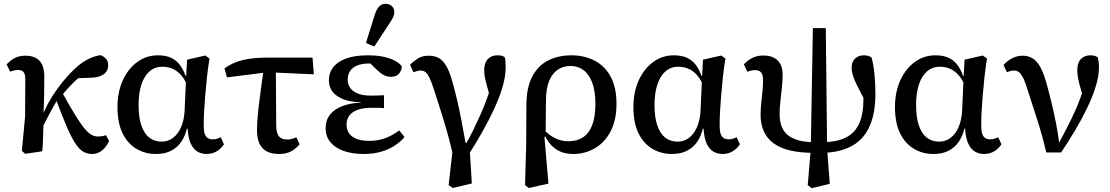

<svg xmlns="http://www.w3.org/2000/svg" viewBox="-20 -797 5838 1010"><path d="M113 12 95 -3 112 -184 113 -382Q113 -405 104.5 -417Q96 -429 75 -429Q63 -429 52 -426Q41 -423 33 -420L15 -458Q31 -477 55 -490.5Q79 -504 114 -504Q165 -504 189.5 -475.5Q214 -447 213 -389Q213 -344 212 -291Q211 -238 209 -188L210 -186Q209 -155 208 -122Q207 -89 206 -58Q205 -27 202 -1ZM192 -100 170 -176H196L232 -251Q255 -293 282.5 -331Q310 -369 338.5 -400Q367 -431 391 -451Q421 -475 449 -488.5Q477 -502 509 -507Q525 -501 537 -488.5Q549 -476 549 -454Q549 -423 525 -406Q501 -389 458 -388L365 -385L455 -435Q424 -414 395 -389Q366 -364 339.5 -335Q313 -306 288 -272L279 -268Q264 -242 249 -214.5Q234 -187 219.5 -159Q205 -131 192 -100ZM464 13Q440 13 419 1.5Q398 -10 377 -41.5Q356 -73 331 -131Q306 -189 272 -281L303 -318Q346 -240 375.5 -192Q405 -144 425.5 -120Q446 -96 462 -87.5Q478 -79 494 -79Q508 -79 519 -81Q530 -83 537 -86L554 -56Q546 -37 533 -21.5Q520 -6 503 3.5Q486 13 464 13Z M800 13Q744 13 698 -14Q652 -41 625 -95.5Q598 -150 598 -234Q598 -314 626.5 -375.5Q655 -437 703 -471.5Q751 -506 810 -506Q853 -506 881 -492.5Q909 -479 927 -454.5Q945 -430 956 -398H986L972 -328Q959 -368 939 -394Q919 -420 892.5 -433Q866 -446 833 -446Q795 -446 767 -422Q739 -398 724 -352.5Q709 -307 709 -245Q709 -179 724 -136Q739 -93 766 -72.5Q793 -52 830 -52Q864 -52 890 -71.5Q916 -91 932 -127Q948 -163 951 -212L959 -388L964 -483L1060 -505L1082 -489Q1074 -441 1068.5 -389Q1063 -337 1059 -288.5Q1055 -240 1053 -199Q1051 -158 1052 -130Q1052 -95 1063.5 -79.5Q1075 -64 1099 -64Q1112 -64 1122.5 -67.5Q1133 -71 1141 -75L1158 -38Q1145 -17 1121.5 -2Q1098 13 1066 13Q1041 13 1019.5 1Q998 -11 984 -40.5Q970 -70 967 -120H963Q954 -82 934 -52Q914 -22 881 -4.5Q848 13 800 13Z M1174 -390 1161 -437Q1185 -455 1215 -467.5Q1245 -480 1287.5 -487Q1330 -494 1390 -494H1624L1631 -406L1389 -417ZM1447 13Q1409 13 1383.5 -0.5Q1358 -14 1345 -41.5Q1332 -69 1332 -111Q1332 -136 1334 -166Q1336 -196 1340.5 -234.5Q1345 -273 1352 -325Q1359 -377 1369 -447H1431L1433 -133Q1434 -94 1448.5 -78.5Q1463 -63 1490 -63Q1505 -63 1517 -66.5Q1529 -70 1539 -75L1556 -38Q1538 -16 1512.5 -1.5Q1487 13 1447 13Z M1893 13Q1835 13 1789.5 -2.5Q1744 -18 1718.5 -48.5Q1693 -79 1693 -123Q1693 -165 1716 -194Q1739 -223 1781 -239Q1823 -255 1878 -257V-259Q1828 -260 1790 -273.5Q1752 -287 1731 -312.5Q1710 -338 1710 -375Q1710 -414 1733 -443.5Q1756 -473 1801.5 -489.5Q1847 -506 1914 -506Q1962 -506 1997 -498.5Q2032 -491 2056.5 -478Q2081 -465 2094 -448Q2092 -425 2078.5 -409Q2065 -393 2038 -393Q2022 -393 2009 -397.5Q1996 -402 1982 -413Q1968 -424 1951 -441L1913 -479L1989 -475L2015 -452Q1995 -457 1973 -460Q1951 -463 1922 -463Q1885 -463 1860 -453Q1835 -443 1822 -424Q1809 -405 1809 -378Q1809 -352 1823 -333.5Q1837 -315 1863.5 -304.5Q1890 -294 1931 -294Q1948 -294 1964 -294.5Q1980 -295 2000 -296V-228Q1980 -230 1965.5 -230Q1951 -230 1936 -230Q1901 -230 1875.5 -223.5Q1850 -217 1834 -205Q1818 -193 1810.5 -177Q1803 -161 1803 -141Q1803 -115 1816 -96Q1829 -77 1855.5 -66.5Q1882 -56 1922 -56Q1969 -56 2007.5 -70.5Q2046 -85 2080 -111L2108 -76Q2087 -51 2056.5 -31Q2026 -11 1985 1Q1944 13 1893 13ZM1905 -571 1952 -721Q1962 -751 1975.5 -764Q1989 -777 2007 -777Q2028 -777 2041 -765Q2054 -753 2054 -733Q2054 -718 2047.5 -705Q2041 -692 2028 -673L1949 -552Z M2340 177 2366 -52 2364 23Q2341 -76 2314.5 -162.5Q2288 -249 2261 -331Q2249 -368 2239 -388.5Q2229 -409 2218.5 -417.5Q2208 -426 2192 -426Q2182 -426 2173 -423Q2164 -420 2155 -417L2137 -456Q2154 -474 2177.5 -489Q2201 -504 2235 -504Q2262 -504 2284 -494Q2306 -484 2324.5 -455Q2343 -426 2359 -370Q2372 -324 2384 -273Q2396 -222 2407 -165.5Q2418 -109 2429 -46L2449 -43L2462 168L2362 192ZM2446 15 2428 -34Q2451 -75 2470 -114Q2489 -153 2506.5 -192Q2524 -231 2539 -271.5Q2554 -312 2568 -356L2565 -261Q2552 -308 2543.5 -338Q2535 -368 2531 -389Q2527 -410 2527 -428Q2527 -466 2546 -486Q2565 -506 2596 -506Q2611 -506 2620 -503.5Q2629 -501 2635 -496Q2638 -486 2639 -474Q2640 -462 2640 -443Q2640 -396 2624 -341Q2608 -286 2580.5 -226.5Q2553 -167 2518.5 -105.5Q2484 -44 2446 15Z M2742 177 2748 -36 2749 -242Q2749 -334 2779 -392.5Q2809 -451 2862.5 -478.5Q2916 -506 2986 -506Q3056 -506 3110 -477Q3164 -448 3193.5 -391.5Q3223 -335 3223 -252Q3223 -165 3192 -106Q3161 -47 3109 -17Q3057 13 2996 13Q2961 13 2933 2.5Q2905 -8 2883.5 -29.5Q2862 -51 2847 -82H2826L2832 -124Q2854 -100 2876 -84.5Q2898 -69 2921 -61.5Q2944 -54 2970 -54Q3016 -54 3048 -75.5Q3080 -97 3096 -141Q3112 -185 3112 -250Q3112 -318 3095.5 -362Q3079 -406 3049.5 -428Q3020 -450 2981 -450Q2943 -450 2913.5 -430Q2884 -410 2868 -369.5Q2852 -329 2852 -266L2850 -81L2844 -76L2865 169L2761 192Z M3514 13Q3458 13 3412 -14Q3366 -41 3339 -95.5Q3312 -150 3312 -234Q3312 -314 3340.5 -375.5Q3369 -437 3417 -471.5Q3465 -506 3524 -506Q3567 -506 3595 -492.5Q3623 -479 3641 -454.5Q3659 -430 3670 -398H3700L3686 -328Q3673 -368 3653 -394Q3633 -420 3606.5 -433Q3580 -446 3547 -446Q3509 -446 3481 -422Q3453 -398 3438 -352.5Q3423 -307 3423 -245Q3423 -179 3438 -136Q3453 -93 3480 -72.5Q3507 -52 3544 -52Q3578 -52 3604 -71.5Q3630 -91 3646 -127Q3662 -163 3665 -212L3673 -388L3678 -483L3774 -505L3796 -489Q3788 -441 3782.5 -389Q3777 -337 3773 -288.5Q3769 -240 3767 -199Q3765 -158 3766 -130Q3766 -95 3777.5 -79.5Q3789 -64 3813 -64Q3826 -64 3836.5 -67.5Q3847 -71 3855 -75L3872 -38Q3859 -17 3835.5 -2Q3812 13 3780 13Q3755 13 3733.5 1Q3712 -11 3698 -40.5Q3684 -70 3681 -120H3677Q3668 -82 3648 -52Q3628 -22 3595 -4.5Q3562 13 3514 13Z M4250 193 4229 177 4245 -13 4256 -649H4324L4331 -14L4345 170ZM4261 7Q4191 7 4138.5 -5Q4086 -17 4051 -42Q4016 -67 3998.5 -105Q3981 -143 3981 -194Q3981 -224 3984.5 -256Q3988 -288 3991 -318.5Q3994 -349 3994 -375Q3994 -402 3984.5 -415Q3975 -428 3951 -428Q3940 -428 3929.5 -425.5Q3919 -423 3912 -419L3893 -458Q3908 -476 3934 -490.5Q3960 -505 3996 -505Q4031 -505 4053.5 -492Q4076 -479 4086.5 -457Q4097 -435 4097 -405Q4097 -372 4093 -335Q4089 -298 4085 -262Q4081 -226 4081 -195Q4081 -148 4099.5 -115.5Q4118 -83 4159 -66Q4200 -49 4266 -49ZM4298 7 4302 -49Q4378 -49 4426.5 -72Q4475 -95 4498.5 -145Q4522 -195 4522 -275Q4522 -297 4519.5 -318.5Q4517 -340 4515 -356H4535L4538 -253Q4506 -312 4489 -346.5Q4472 -381 4466 -402Q4460 -423 4460 -440Q4460 -473 4478.5 -489.5Q4497 -506 4523 -506Q4537 -506 4547.5 -503Q4558 -500 4565 -494Q4575 -458 4580 -406.5Q4585 -355 4585 -304Q4585 -239 4573 -188.5Q4561 -138 4537.5 -101Q4514 -64 4479.5 -40.5Q4445 -17 4399.5 -5Q4354 7 4298 7Z M4890 13Q4834 13 4788 -14Q4742 -41 4715 -95.5Q4688 -150 4688 -234Q4688 -314 4716.5 -375.5Q4745 -437 4793 -471.5Q4841 -506 4900 -506Q4943 -506 4971 -492.5Q4999 -479 5017 -454.5Q5035 -430 5046 -398H5076L5062 -328Q5049 -368 5029 -394Q5009 -420 4982.5 -433Q4956 -446 4923 -446Q4885 -446 4857 -422Q4829 -398 4814 -352.5Q4799 -307 4799 -245Q4799 -179 4814 -136Q4829 -93 4856 -72.5Q4883 -52 4920 -52Q4954 -52 4980 -71.5Q5006 -91 5022 -127Q5038 -163 5041 -212L5049 -388L5054 -483L5150 -505L5172 -489Q5164 -441 5158.5 -389Q5153 -337 5149 -288.5Q5145 -240 5143 -199Q5141 -158 5142 -130Q5142 -95 5153.5 -79.5Q5165 -64 5189 -64Q5202 -64 5212.5 -67.5Q5223 -71 5231 -75L5248 -38Q5235 -17 5211.5 -2Q5188 13 5156 13Q5131 13 5109.5 1Q5088 -11 5074 -40.5Q5060 -70 5057 -120H5053Q5044 -82 5024 -52Q5004 -22 4971 -4.5Q4938 13 4890 13Z M5484 5Q5462 -87 5436 -168.5Q5410 -250 5382 -335Q5371 -371 5360.5 -390.5Q5350 -410 5339.5 -418Q5329 -426 5314 -426Q5302 -426 5293.5 -423Q5285 -420 5277 -417L5259 -455Q5271 -469 5286.5 -480Q5302 -491 5321 -497.5Q5340 -504 5360 -504Q5388 -504 5410.5 -491Q5433 -478 5451 -447Q5469 -416 5484 -362Q5500 -305 5513 -250.5Q5526 -196 5536 -144Q5546 -92 5552 -42H5549L5585 -110Q5600 -139 5614 -167.5Q5628 -196 5641 -226Q5654 -256 5665.5 -288Q5677 -320 5689 -356L5686 -259Q5673 -303 5664 -333Q5655 -363 5651 -386Q5647 -409 5647 -429Q5647 -467 5666 -486.5Q5685 -506 5715 -506Q5731 -506 5739.5 -503Q5748 -500 5755 -495Q5757 -486 5759 -474Q5761 -462 5761 -443Q5761 -397 5744 -342Q5727 -287 5698.5 -228Q5670 -169 5634.5 -109.5Q5599 -50 5562 5Z"/></svg>

Font: Source Serif 4 Medium
Style: Regular
Weight: 500
Designer: Frank Grießhammer
Foundry: Adobe Systems Incorporated
Version: Version 4.004;hotconv 1.0.116;makeotfexe 2.5.65601